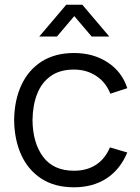

<svg xmlns="http://www.w3.org/2000/svg" viewBox="-20 -780 594 815"><path d="M146.7 -625 261.3 -760H329.3L444 -625H369L295.3 -711.7L221.7 -625ZM294 15Q212.3 15 156 -21.5Q99.7 -58 70.3 -122.3Q41 -186.7 40 -270Q41 -355 70.9 -419.2Q100.8 -483.3 157.3 -519.2Q213.8 -555 294.7 -555Q376.5 -555 437.2 -515.1Q498 -475.2 520.3 -405.7L448.3 -382.3Q429.3 -431 388.2 -457.8Q347.2 -484.7 294 -484.7Q234.3 -484.7 195.5 -457.2Q156.7 -429.8 137.7 -381.4Q118.7 -333 118 -270Q119 -173.2 163.1 -114.2Q207.2 -55.3 294 -55.3Q349 -55.3 387.7 -80.7Q426.3 -106 446.7 -154.3L520.3 -132.7Q490.3 -60.7 432.3 -22.8Q374.3 15 294 15Z"/></svg>

Font: Manrope ExtraLight
Style: Regular
Weight: 200
Designer: Mikhail Sharanda
Foundry: Mikhail Sharanda
Version: Version 4.505